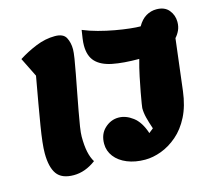

<svg xmlns="http://www.w3.org/2000/svg" viewBox="-108 -859 1157 1037"><g transform="rotate(-15 470.5 -340.5)"><path d="M187 26Q120 26 92.5 -12.5Q65 -51 65 -129Q65 -179 81.5 -279.5Q98 -380 128 -546L75 -653Q122 -683 175 -704.5Q228 -726 281 -726Q328 -726 343 -698Q358 -670 358 -632Q358 -616 352.5 -580.5Q347 -545 338 -498.5Q329 -452 319.5 -401.5Q310 -351 301 -303.5Q292 -256 286.5 -219.5Q281 -183 281 -164Q281 -113 288.5 -78Q296 -43 311 -19Q251 26 187 26ZM581 45Q525 45 481 27Q437 9 412.5 -23Q388 -55 388 -95Q388 -149 422 -180.5Q456 -212 499 -212Q540 -212 579 -182.5Q618 -153 639 -88L664 -108Q651 -146 644 -174Q637 -202 637 -228Q637 -230 640.5 -253Q644 -276 651 -313.5Q658 -351 667.5 -397Q677 -443 690 -489Q602 -489 541.5 -501Q481 -513 450.5 -545Q420 -577 420 -636Q420 -653 423 -674.5Q426 -696 430 -721Q468 -705 513 -693Q558 -681 602.5 -673Q647 -665 684 -661Q721 -657 743 -657Q763 -692 790 -708Q817 -724 848 -724Q894 -724 917.5 -695.5Q941 -667 941 -629Q941 -603 931.5 -582.5Q922 -562 908 -547L873 -260Q863 -179 833.5 -121Q804 -63 761.5 -26.5Q719 10 672 27.5Q625 45 581 45Z"/></g></svg>

Font: Lemon
Style: Regular
Weight: 400
Designer: Eduardo Rodriguez Tunni
Foundry: Eduardo Rodriguez Tunni
Version: Version 1.003; ttfautohint (v1.8.4.7-5d5b);gftools[0.9.24]